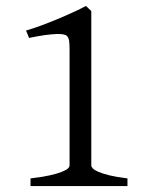

<svg xmlns="http://www.w3.org/2000/svg" viewBox="-20 -628 509 648"><path d="M83 0V-25.9Q121.1 -30.3 146.5 -35.9Q171.9 -41.5 187 -47.4Q202.1 -53.2 208.5 -58.8Q214.8 -64.5 214.8 -69.8V-459Q214.8 -478.5 213.4 -489.3Q211.9 -500 206.1 -506.8Q203.1 -509.8 194.8 -511.7Q186.5 -513.7 171.4 -513.2Q156.2 -512.7 133.3 -509.8Q110.4 -506.8 78.1 -500L67.9 -524.9Q88.4 -530.8 116.5 -541Q144.5 -551.3 173.3 -563.2Q202.1 -575.2 228 -587.2Q253.9 -599.1 270 -607.9L288.1 -590.8V-69.8Q288.1 -64.9 293.5 -59.3Q298.8 -53.7 312.5 -47.9Q326.2 -42 349.9 -36.1Q373.5 -30.3 410.2 -25.9V0Z"/></svg>

Font: Gentium Plus Viet
Style: Regular
Weight: 400
Designer: J. Victor Gaultney, Annie Olsen, Iska Routamaa, Becca Hirsbrunner
Foundry: SIL International
Version: Version 5.000